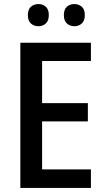

<svg xmlns="http://www.w3.org/2000/svg" viewBox="-20 -924 521 944"><path d="M427 0H80V-714H427V-624H187V-417H412V-327H187V-91H427ZM117 -849Q117 -878 132 -891Q147 -904 169 -904Q190 -904 205 -891Q220 -878 220 -850Q220 -822 205 -808.5Q190 -795 169 -795Q147 -795 132 -808.5Q117 -822 117 -849ZM294 -849Q294 -878 309 -891Q324 -904 345 -904Q367 -904 382 -891Q397 -878 397 -850Q397 -822 382 -808.5Q367 -795 346 -795Q324 -795 309 -808.5Q294 -822 294 -849Z"/></svg>

Font: Noto Sans Display SemiCondensed Medium
Style: Regular
Weight: 500
Width: 4
Designer: Monotype Design Team
Foundry: Monotype Imaging Inc.
Version: Version 2.003